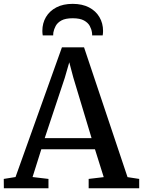

<svg xmlns="http://www.w3.org/2000/svg" viewBox="-29 -1000 760 1020"><path d="M53.5 -59.5 300 -748.5H417.5L648.5 -59L710.5 -49.5V0H442V-49.5L522 -59L475.5 -207H190.5L144 -59.5L228.5 -49.5V0H-8.5L-9 -49.5ZM457.5 -266 360.5 -588 339 -669 315 -586 208.5 -266ZM357 -979.5Q407.5 -979.5 443.8 -960.8Q480 -942 499.2 -909.2Q518.5 -876.5 518.5 -835.5Q518.5 -830 518 -824Q517.5 -818 516.5 -812H460.5Q460.5 -814.5 460.5 -818.8Q460.5 -823 459.5 -827.5Q457 -845 447.8 -862.2Q438.5 -879.5 417.2 -891.2Q396 -903 357 -903Q318.5 -903 297.2 -891.2Q276 -879.5 266.8 -862Q257.5 -844.5 254.5 -827.5Q254 -823 253.8 -818.8Q253.5 -814.5 253.5 -812H198Q197 -818 196.5 -824Q196 -830 196 -836Q196 -877 215.2 -909.5Q234.5 -942 270.5 -960.8Q306.5 -979.5 357 -979.5Z"/></svg>

Font: Merriweather 24pt Medium
Style: Regular
Weight: 500
Designer: Eben Sorkin
Foundry: Eben Sorkin
Version: Version 2.100